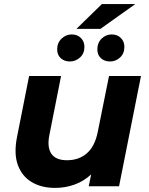

<svg xmlns="http://www.w3.org/2000/svg" viewBox="-20 -909 727 937"><path d="M249 8Q182 8 134.5 -20.5Q87 -49 67 -104Q47 -159 63 -240L122 -538H278L221 -250Q209 -191 230.5 -159Q252 -127 307 -127Q365 -127 404 -161Q443 -195 457 -265L512 -538H668L561 0H413L425 -58Q388 -24 343 -8Q298 8 249 8ZM517 -609Q490 -609 472.5 -625Q455 -641 455 -668Q455 -700 476 -720.5Q497 -741 525 -741Q552 -741 569.5 -724Q587 -707 587 -680Q587 -648 566 -628.5Q545 -609 517 -609ZM321 -609Q294 -609 276.5 -625Q259 -641 259 -668Q259 -700 280.5 -720.5Q302 -741 330 -741Q357 -741 374.5 -724Q392 -707 392 -680Q392 -648 370.5 -628.5Q349 -609 321 -609ZM353 -768 477 -889H640L470 -768Z"/></svg>

Font: Montserrat
Style: Bold Italic
Weight: 700
Italic angle: -11.3°
Designer: Julieta Ulanovsky
Foundry: Julieta Ulanovsky
Version: Version 9.000; ttfautohint (v1.8.4.7-5d5b)